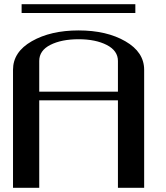

<svg xmlns="http://www.w3.org/2000/svg" viewBox="-20 -895 790 915"><path d="M625 -875V-833H83V-875ZM667 0H542V-417H167V0H42V-562.5Q42 -647.5 131.8 -698.7Q221.7 -750 354.5 -750Q488.3 -750 577.6 -698.2Q667 -646.5 667 -562.5ZM167 -458H542V-604.5Q542 -653.3 488.8 -680.7Q435.5 -708 354.5 -708Q273.4 -708 220.2 -681.2Q167 -654.3 167 -604.5Z"/></svg>

Font: okolaks
Style: Bold
Weight: 600
Width: 8
Version: Version 000.6.0